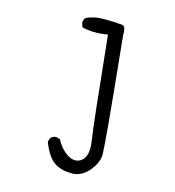

<svg xmlns="http://www.w3.org/2000/svg" viewBox="-69 -518 639 700"><g transform="rotate(10 250.0 -168.0)"><path d="M249 120.1Q281.7 120.1 308.6 93.3Q337.9 64 341.3 32.7Q342.8 18.6 342.8 -71.5Q342.8 -161.6 339.4 -405.8Q340.3 -415 340.3 -421.9Q340.3 -428.7 339.6 -432.6Q338.9 -436.5 337.9 -438.5Q335.4 -444.8 329.1 -445.8Q302.7 -450.7 260.7 -454.6Q252.4 -455.6 243.7 -455.6Q216.3 -455.6 191.4 -445.8L185.1 -433.1Q184.6 -431.6 184.6 -430.7Q184.6 -419.4 189.9 -410.6Q222.2 -400.4 259.3 -400.4Q265.1 -400.4 284.7 -401.4Q289.6 -59.1 293 -19.5Q293.9 -6.8 293.9 0.7Q293.9 8.3 293.7 12.7Q293.5 17.1 293 21.5Q292.5 25.9 291.5 29.8Q287.6 48.3 276.9 59.1Q265.1 70.8 249 70.8Q228 70.8 206.1 48.3Q188 28.8 178.7 5.4L166.5 -0.5Q165 -1 164.1 -1Q151.9 -1 144 5.4Q138.2 12.7 136.7 22.5Q152.8 76.7 177.5 96.4Q202.1 116.2 241.2 119.6Q245.1 120.1 249 120.1Z"/></g></svg>

Font: NaikaiFont
Style: ExtraLight
Weight: 200
Version: Version 1.89